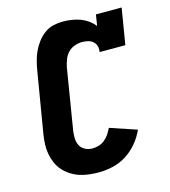

<svg xmlns="http://www.w3.org/2000/svg" viewBox="-111 -832 823 930"><g transform="rotate(-15 300.0 -367.5)"><path d="M271 8Q246 8 221 5Q196 2 173.5 -5.5Q151 -13 131 -26Q111 -39 95.5 -56.5Q80 -74 70.5 -95.5Q61 -117 56.5 -141Q52 -165 53 -190Q54 -215 58 -240L109 -545Q113 -569 119 -592.5Q125 -616 135.5 -638.5Q146 -661 161.5 -681.5Q177 -702 197.5 -717Q218 -732 242 -737.5Q266 -743 290 -743Q312 -743 334.5 -739.5Q357 -736 377 -728.5Q397 -721 414.5 -708.5Q432 -696 445 -679L454 -735H583L553 -554H424Q427 -569 423 -583.5Q419 -598 408.5 -607Q398 -616 383.5 -619.5Q369 -623 354 -623Q336 -623 317 -616.5Q298 -610 284 -595.5Q270 -581 263 -562.5Q256 -544 252 -526L202 -221Q199 -201 199.5 -181.5Q200 -162 208.5 -145.5Q217 -129 234 -120.5Q251 -112 271 -112Q287 -112 303 -117Q319 -122 332.5 -133Q346 -144 355.5 -158.5Q365 -173 372 -188L506 -143Q491 -109 466.5 -79.5Q442 -50 410 -29.5Q378 -9 342 -0.5Q306 8 271 8Z"/></g></svg>

Font: Iosevka Curly Slab HvEx
Style: Italic
Weight: 900
Width: 7
Italic angle: -9°
Monospace: yes
Designer: Belleve Invis
Foundry: Belleve Invis
Version: Version 11.1.0; ttfautohint (v1.8.3)